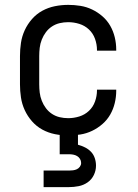

<svg xmlns="http://www.w3.org/2000/svg" viewBox="-20 -548 565 788"><path d="M260 8Q232 8 205 2.5Q178 -3 154 -16Q130 -29 111.5 -50Q93 -71 81.5 -96Q70 -121 66 -148Q62 -175 62 -202V-318Q62 -345 66 -372Q70 -399 81.5 -424Q93 -449 111.5 -470Q130 -491 154 -504Q178 -517 205 -522.5Q232 -528 260 -528Q285 -528 310 -524Q335 -520 358 -509Q381 -498 400.5 -481Q420 -464 432.5 -442Q445 -420 451 -395Q457 -370 457 -345V-340H378V-343Q378 -366 370 -388.5Q362 -411 345 -427Q328 -443 305.5 -450Q283 -457 260 -457Q242 -457 225 -453Q208 -449 193.5 -439.5Q179 -430 168.5 -416Q158 -402 151.5 -385.5Q145 -369 143 -352Q141 -335 141 -318V-202Q141 -185 143 -168Q145 -151 151.5 -134.5Q158 -118 168.5 -104Q179 -90 193.5 -80.5Q208 -71 225 -67Q242 -63 260 -63Q283 -63 305.5 -70Q328 -77 345 -93Q362 -109 370 -131.5Q378 -154 378 -177V-180H457V-175Q457 -150 451 -125Q445 -100 432.5 -78Q420 -56 400.5 -39Q381 -22 358 -11Q335 0 310 4Q285 8 260 8ZM159 220V152H263Q271 152 279.5 151Q288 150 295.5 146.5Q303 143 308 136Q313 129 313 121Q313 112 308.5 104.5Q304 97 296.5 92.5Q289 88 280 86.5Q271 85 263 85H225V-63H300V46Q315 50 329 57Q343 64 353.5 75Q364 86 369 101Q374 116 374 132Q374 152 365 170.5Q356 189 339.5 200.5Q323 212 303 216Q283 220 262 220Z"/></svg>

Font: Iosevka Pride
Style: Regular
Weight: 400
Monospace: yes
Designer: Belleve Invis
Foundry: Belleve Invis
Version: Version 30.3.1; ttfautohint (v1.8.4)